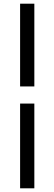

<svg xmlns="http://www.w3.org/2000/svg" viewBox="-20 -770 295 1040"><path d="M88.9 -209H166V250H88.9ZM88.9 -301.8V-750H166V-301.8Z"/></svg>

Font: Source Sans Pro Semibold
Style: Regular
Weight: 600
Designer: Paul D. Hunt
Foundry: Adobe Systems Incorporated
Version: Version 2.020;PS 2.0;hotconv 1.0.86;makeotf.lib2.5.63406